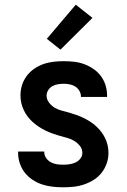

<svg xmlns="http://www.w3.org/2000/svg" viewBox="-20 -788 540 816"><path d="M249 8Q226 8 203.5 5.5Q181 3 159.5 -4Q138 -11 119 -23.5Q100 -36 86 -53.5Q72 -71 64.5 -93Q57 -115 57 -137V-144H168V-142Q168 -128 176 -116.5Q184 -105 196 -98.5Q208 -92 221.5 -90Q235 -88 249 -88Q262 -88 275.5 -90Q289 -92 301 -97.5Q313 -103 321.5 -114Q330 -125 330 -138Q330 -155 319.5 -168Q309 -181 295 -189.5Q281 -198 265.5 -202Q250 -206 234.5 -210.5Q219 -215 203.5 -220.5Q188 -226 173.5 -233Q159 -240 145.5 -249Q132 -258 120 -268.5Q108 -279 98 -292Q88 -305 81 -320Q74 -335 70.5 -350.5Q67 -366 67 -382Q67 -405 73.5 -426Q80 -447 93.5 -465Q107 -483 125 -495.5Q143 -508 164 -515.5Q185 -523 207 -525.5Q229 -528 251 -528Q273 -528 295 -525.5Q317 -523 337.5 -515.5Q358 -508 376.5 -495.5Q395 -483 408.5 -465Q422 -447 428.5 -426Q435 -405 435 -383V-376H324V-378Q324 -391 317 -402.5Q310 -414 299.5 -420.5Q289 -427 276.5 -429.5Q264 -432 251 -432Q239 -432 226.5 -430Q214 -428 203 -422Q192 -416 185 -405Q178 -394 178 -382Q178 -366 188 -352.5Q198 -339 212 -330.5Q226 -322 242 -318Q258 -314 273.5 -309.5Q289 -305 304.5 -299.5Q320 -294 334.5 -287Q349 -280 362.5 -271.5Q376 -263 388 -252Q400 -241 410 -228Q420 -215 427 -200.5Q434 -186 437.5 -170Q441 -154 441 -138Q441 -115 433.5 -93.5Q426 -72 412 -54Q398 -36 379 -24Q360 -12 338.5 -4.5Q317 3 294.5 5.5Q272 8 249 8ZM237 -577 179 -623 302 -768 373 -712Z"/></svg>

Font: Iosevka Term
Style: Bold
Weight: 700
Monospace: yes
Designer: Belleve Invis
Foundry: Belleve Invis
Version: Version 30.0.1